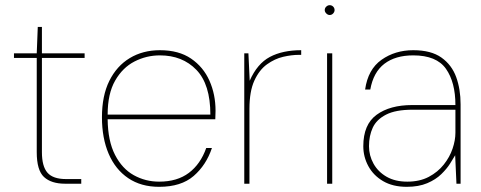

<svg xmlns="http://www.w3.org/2000/svg" viewBox="-20 -710 1859 742"><path d="M232 0Q178 0 150 -26Q122 -52 122 -122V-486H34V-504H122L126 -606H142V-504H307V-486H142V-122Q142 -67 163.5 -42.5Q185 -18 235 -18H294V0Z M595 12Q525 12 475.5 -21.5Q426 -55 400 -115.5Q374 -176 374 -257Q374 -340 402.5 -397.5Q431 -455 481.5 -485.5Q532 -516 598 -516Q671 -516 718.5 -483.5Q766 -451 789.5 -398Q813 -345 813 -282Q813 -272 812.5 -265Q812 -258 812 -249H396Q397 -165 424.5 -111.5Q452 -58 497 -33Q542 -8 595 -8Q665 -8 710 -42Q755 -76 777 -138H799Q777 -72 728.5 -30Q680 12 595 12ZM598 -496Q546 -496 500 -472.5Q454 -449 425 -398.5Q396 -348 396 -267H793Q793 -384 739 -440Q685 -496 598 -496Z M924 0V-504H940L945 -398Q974 -464 1023 -490Q1072 -516 1144 -516V-498H1135Q1107 -498 1074.5 -490.5Q1042 -483 1012 -461.5Q982 -440 963 -398.5Q944 -357 944 -289V0Z M1254 -652Q1247 -652 1241 -658Q1235 -664 1235 -671Q1235 -679 1241 -684.5Q1247 -690 1254 -690Q1262 -690 1267.5 -684.5Q1273 -679 1273 -671Q1273 -664 1267.5 -658Q1262 -652 1254 -652ZM1244 0V-504H1264V0Z M1552 12Q1498 12 1460.5 -10Q1423 -32 1403.5 -68Q1384 -104 1384 -145Q1384 -229 1435.5 -266.5Q1487 -304 1573 -304H1740Q1740 -392 1703.5 -444Q1667 -496 1577 -496Q1508 -496 1465.5 -463.5Q1423 -431 1411 -364H1391Q1402 -442 1454.5 -479Q1507 -516 1577 -516Q1646 -516 1686 -487.5Q1726 -459 1743 -412Q1760 -365 1760 -307V0H1744L1739 -110Q1732 -98 1719.5 -78Q1707 -58 1685.5 -37Q1664 -16 1631 -2Q1598 12 1552 12ZM1554 -8Q1602 -8 1637 -26.5Q1672 -45 1695 -74Q1718 -103 1729 -135.5Q1740 -168 1740 -197V-286H1574Q1509 -286 1472 -267Q1435 -248 1420.5 -216.5Q1406 -185 1406 -145Q1406 -109 1423.5 -77.5Q1441 -46 1474 -27Q1507 -8 1554 -8Z"/></svg>

Font: DM Sans Thin
Style: Regular
Weight: 100
Designer: Colophon Foundry, Jonny Pinhorn
Foundry: Colophon Foundry
Version: Version 4.004; ttfautohint (v1.8.4.7-5d5b)